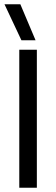

<svg xmlns="http://www.w3.org/2000/svg" viewBox="-20 -876 262 896"><path d="M80 -688 1 -856H75L146 -688ZM70 0V-644H152V0Z"/></svg>

Font: Kanit Light
Style: Regular
Weight: 300
Designer: Katatrad Team
Foundry: CadsonDemak
Version: Version 2.000; ttfautohint (v1.8.3)